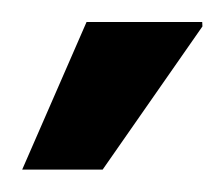

<svg xmlns="http://www.w3.org/2000/svg" viewBox="-20 -744 202 173"><path d="M0 -591.2 58 -724.2H162.2L162.4 -720.2L72.5 -591.2Z"/></svg>

Font: Archivo SemiBold ExtraCondensed
Style: Regular
Weight: 600
Width: 2
Version: Version 2.001